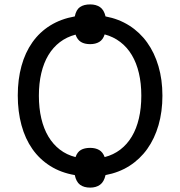

<svg xmlns="http://www.w3.org/2000/svg" viewBox="-20 -794 821 875"><path d="M720.2 -357.9Q720.2 -285.2 702.4 -223.6Q684.6 -162.1 651.1 -115.2Q617.7 -68.4 569.6 -37.8Q521.5 -7.3 460.9 3.9Q454.1 34.7 436 47.9Q418 61 391.1 61Q362.3 61 344.7 47.9Q327.1 34.7 320.8 3.9Q257.8 -6.8 209.2 -37.4Q160.6 -67.9 127.7 -114.7Q94.7 -161.6 77.9 -223.6Q61 -285.6 61 -358.9Q61 -432.1 77.9 -493.4Q94.7 -554.7 127.7 -601.3Q160.6 -647.9 209.2 -678Q257.8 -708 320.8 -719.2Q327.1 -750 344.7 -762Q362.3 -773.9 391.1 -773.9Q418 -773.9 436 -761.5Q454.1 -749 460.9 -719.2Q521 -708 569.1 -677.5Q617.2 -647 650.6 -600.3Q684.1 -553.7 702.1 -492.4Q720.2 -431.2 720.2 -357.9ZM157.2 -357.9Q157.2 -301.3 168.2 -254.4Q179.2 -207.5 200.4 -171.9Q221.7 -136.2 252.7 -112.3Q283.7 -88.4 324.2 -78.1Q332.5 -101.6 348.9 -110.8Q365.2 -120.1 391.1 -120.1Q415 -120.1 431.9 -110.4Q448.7 -100.6 457 -78.1Q497.1 -88.4 528.3 -112.3Q559.6 -136.2 580.8 -171.9Q602.1 -207.5 613 -254.4Q624 -301.3 624 -357.9Q624 -414.1 613 -460.7Q602.1 -507.3 580.8 -543Q559.6 -578.6 528.3 -602.5Q497.1 -626.5 457 -637.2Q449.2 -612.8 432.1 -602.8Q415 -592.8 391.1 -592.8Q365.2 -592.8 348.9 -602.8Q332.5 -612.8 324.2 -636.2Q283.7 -625.5 252.7 -601.8Q221.7 -578.1 200.4 -542.7Q179.2 -507.3 168.2 -460.7Q157.2 -414.1 157.2 -357.9Z"/></svg>

Font: WenQuanYi Micro Hei
Style: Regular
Weight: 400
Foundry: Ascender Corporation
Version: Version 0.2.0-beta